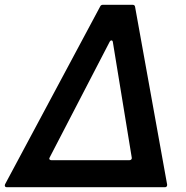

<svg xmlns="http://www.w3.org/2000/svg" viewBox="-55 -783 779 803"><path d="M-27 0Q-32 0 -34 -3.5Q-36 -7 -34 -12L364 -756Q367 -763 376 -763H499Q509 -763 510 -754L644 -11V-9Q644 -5 641.5 -2.5Q639 0 635 0ZM153 -125 151 -120Q151 -117 153.5 -115Q156 -113 160 -113H486Q491 -113 494 -116Q497 -119 496 -124L417 -607Q416 -614 411 -614Q407 -614 404 -609Z"/></svg>

Font: Open Sauce Two SemiBold Italic
Style: Regular
Weight: 600
Italic angle: -10°
Designer: Alfredo Marco Pradil
Foundry: Creative Sauce Fz LLC
Version: Version 1.477